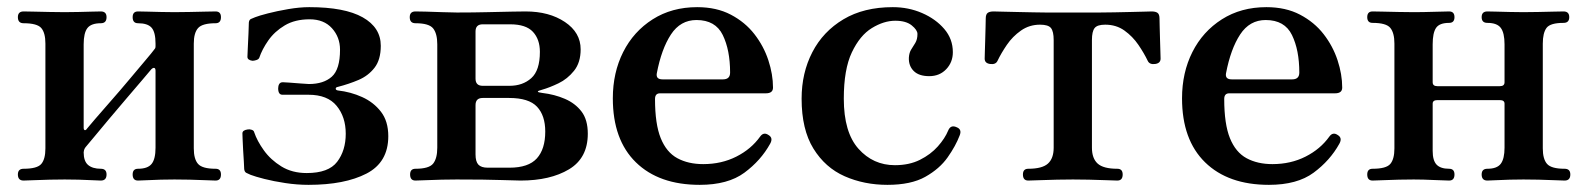

<svg xmlns="http://www.w3.org/2000/svg" viewBox="-20 -505 4442 537"><path d="M46 0Q30 0 30 -17Q30 -33 46 -33Q84 -33 95.5 -46.5Q107 -60 107 -90V-383Q107 -413 95.5 -426.5Q84 -440 46 -440Q30 -440 30 -457Q30 -473 46 -473Q53 -473 74 -472.5Q95 -472 119.5 -471.5Q144 -471 161 -471Q179 -471 199.5 -471.5Q220 -472 237.5 -472.5Q255 -473 262 -473Q278 -473 278 -457Q278 -440 262 -440Q235 -440 224.5 -426.5Q214 -413 214 -381V-148Q214 -142 217 -141Q220 -140 224 -146Q228 -151 246 -172Q264 -193 290 -222.5Q316 -252 341.5 -282.5Q367 -313 386.5 -336Q406 -359 411 -366Q413 -368 414 -370Q415 -372 415 -376V-383Q415 -415 404 -427.5Q393 -440 366 -440Q351 -440 351 -457Q351 -473 366 -473Q374 -473 391.5 -472.5Q409 -472 430 -471.5Q451 -471 468 -471Q486 -471 510 -471.5Q534 -472 555 -472.5Q576 -473 583 -473Q598 -473 598 -457Q598 -440 583 -440Q546 -440 534 -426.5Q522 -413 522 -383V-90Q522 -60 534 -46.5Q546 -33 583 -33Q598 -33 598 -17Q598 0 583 0Q576 0 555 -1Q534 -2 510 -2.5Q486 -3 468 -3Q451 -3 430 -2.5Q409 -2 391.5 -1Q374 0 366 0Q351 0 351 -17Q351 -33 366 -33Q393 -33 404 -46.5Q415 -60 415 -92V-307Q415 -314 411.5 -315Q408 -316 403 -311Q397 -304 378.5 -282Q360 -260 334.5 -230.5Q309 -201 284.5 -171.5Q260 -142 242 -120.5Q224 -99 219 -93Q216 -89 215 -85Q214 -81 214 -79Q214 -54 226.5 -43.5Q239 -33 262 -33Q278 -33 278 -17Q278 0 262 0Q255 0 237.5 -1Q220 -2 199.5 -2.5Q179 -3 161 -3Q144 -3 119.5 -2.5Q95 -2 74 -1Q53 0 46 0Z M843 12Q811 12 778 7Q745 2 719.5 -4.5Q694 -11 681 -16Q674 -19 669 -21.5Q664 -24 663 -32Q663 -38 662 -53Q661 -68 660 -85.5Q659 -103 658.5 -116.5Q658 -130 658 -132Q658 -141 673 -143Q678 -144 684 -142Q690 -140 691 -135Q699 -111 718 -84.5Q737 -58 767 -39.5Q797 -21 838 -21Q899 -21 923 -52.5Q947 -84 947 -131Q947 -178 921.5 -209Q896 -240 843 -240H770Q758 -240 758 -258Q758 -265 761 -270Q764 -275 771 -275Q773 -275 788.5 -274Q804 -273 821 -271.5Q838 -270 844 -270Q885 -270 908 -290.5Q931 -311 931 -366Q931 -401 908.5 -426Q886 -451 846 -451Q805 -451 776.5 -434Q748 -417 730.5 -392Q713 -367 705 -343Q703 -339 697 -337Q691 -335 686 -335Q672 -337 672 -346Q672 -349 673 -369.5Q674 -390 675 -412Q676 -434 676 -442Q677 -450 682 -452Q687 -454 694 -457Q704 -461 729 -467.5Q754 -474 786 -479.5Q818 -485 845 -485Q944 -485 994.5 -456.5Q1045 -428 1045 -377Q1045 -338 1027.5 -315.5Q1010 -293 983 -281.5Q956 -270 925 -262Q919 -261 919 -257Q919 -253 925 -252Q961 -248 993 -233.5Q1025 -219 1045.5 -192.5Q1066 -166 1066 -124Q1066 -51 1005 -19.5Q944 12 843 12Z M1142 0Q1127 0 1127 -17Q1127 -33 1142 -33Q1180 -33 1191.5 -47.5Q1203 -62 1203 -92V-381Q1203 -411 1191.5 -425.5Q1180 -440 1142 -440Q1126 -440 1126 -457Q1126 -473 1142 -473Q1150 -473 1171 -472.5Q1192 -472 1216.5 -471Q1241 -470 1258 -470Q1304 -470 1344 -471Q1384 -472 1412.5 -472.5Q1441 -473 1450 -473Q1516 -473 1560 -443.5Q1604 -414 1604 -367Q1604 -330 1585.5 -307Q1567 -284 1542 -272Q1517 -260 1496 -254Q1472 -248 1497 -245Q1531 -241 1560 -228.5Q1589 -216 1606.5 -193Q1624 -170 1624 -131Q1624 -63 1571.5 -31.5Q1519 0 1436 0Q1421 0 1380.5 -1.5Q1340 -3 1257 -3Q1240 -3 1215.5 -2.5Q1191 -2 1170.5 -1Q1150 0 1142 0ZM1344 -36H1405Q1458 -36 1481.5 -62Q1505 -88 1505 -137Q1505 -182 1482 -206.5Q1459 -231 1404 -231H1330Q1310 -231 1310 -211V-73Q1310 -53 1318 -44.5Q1326 -36 1344 -36ZM1310 -285Q1310 -265 1330 -265H1405Q1442 -265 1466 -286.5Q1490 -308 1490 -360Q1490 -395 1470.5 -416Q1451 -437 1407 -437H1330Q1310 -437 1310 -417Z M1937 12Q1823 12 1758.5 -51Q1694 -114 1694 -230Q1694 -302 1723 -359.5Q1752 -417 1805.5 -451Q1859 -485 1930 -485Q1984 -485 2024 -464Q2064 -443 2090 -409.5Q2116 -376 2129 -336.5Q2142 -297 2142 -260Q2142 -244 2122 -244H1826Q1812 -244 1812 -228Q1812 -158 1828 -118.5Q1844 -79 1874.5 -62.5Q1905 -46 1947 -46Q1998 -46 2039.5 -67Q2081 -88 2106 -123Q2116 -137 2130 -127Q2143 -119 2134 -103Q2108 -56 2062 -22Q2016 12 1937 12ZM1833 -283H2002Q2022 -283 2022 -302Q2022 -365 2001.5 -407Q1981 -449 1928 -449Q1883 -449 1856.5 -408.5Q1830 -368 1817 -300Q1814 -283 1833 -283Z M2462 12Q2397 12 2342.5 -12Q2288 -36 2255 -89.5Q2222 -143 2222 -229Q2222 -301 2252 -359Q2282 -417 2339 -451Q2396 -485 2477 -485Q2521 -485 2559 -468.5Q2597 -452 2621 -424Q2645 -396 2645 -359Q2645 -331 2626.5 -311.5Q2608 -292 2579 -292Q2550 -292 2535.5 -306.5Q2521 -321 2522 -344Q2523 -358 2528.5 -366.5Q2534 -375 2540 -385Q2546 -395 2546 -410Q2546 -421 2530 -434Q2514 -447 2484 -447Q2452 -447 2418.5 -426.5Q2385 -406 2362.5 -358.5Q2340 -311 2340 -229Q2340 -135 2381 -89Q2422 -43 2483 -43Q2523 -43 2553 -58Q2583 -73 2603 -95.5Q2623 -118 2632 -140Q2639 -157 2656 -149Q2671 -143 2664 -126Q2653 -97 2630.5 -65Q2608 -33 2568 -10.5Q2528 12 2462 12Z M2856 0Q2841 0 2841 -17Q2841 -33 2856 -33Q2895 -33 2911 -47.5Q2927 -62 2927 -92V-393Q2927 -417 2919.5 -426.5Q2912 -436 2889 -436Q2859 -436 2835.5 -419.5Q2812 -403 2796 -379.5Q2780 -356 2770 -335Q2765 -324 2749.5 -326Q2734 -328 2734 -341Q2734 -345 2734.5 -359.5Q2735 -374 2735.5 -393Q2736 -412 2736.5 -429Q2737 -446 2737 -453Q2737 -465 2742.5 -469Q2748 -473 2759 -473Q2761 -473 2779 -472.5Q2797 -472 2822 -471.5Q2847 -471 2870 -470.5Q2893 -470 2905 -470H3056Q3073 -470 3096.5 -470.5Q3120 -471 3143 -471.5Q3166 -472 3182.5 -472.5Q3199 -473 3201 -473Q3212 -473 3217.5 -469Q3223 -465 3223 -453Q3223 -446 3223.5 -429Q3224 -412 3224.5 -393Q3225 -374 3225.5 -359.5Q3226 -345 3226 -341Q3226 -328 3210.5 -326Q3195 -324 3190 -335Q3180 -356 3164 -379.5Q3148 -403 3125 -419.5Q3102 -436 3071 -436Q3049 -436 3041.5 -426.5Q3034 -417 3034 -393V-92Q3034 -62 3050 -47.5Q3066 -33 3105 -33Q3120 -33 3120 -17Q3120 0 3105 0Q3098 0 3074.5 -1Q3051 -2 3025 -2.5Q2999 -3 2981 -3Q2964 -3 2937 -2.5Q2910 -2 2887 -1Q2864 0 2856 0Z M3529 12Q3415 12 3350.5 -51Q3286 -114 3286 -230Q3286 -302 3315 -359.5Q3344 -417 3397.5 -451Q3451 -485 3522 -485Q3576 -485 3616 -464Q3656 -443 3682 -409.5Q3708 -376 3721 -336.5Q3734 -297 3734 -260Q3734 -244 3714 -244H3418Q3404 -244 3404 -228Q3404 -158 3420 -118.5Q3436 -79 3466.5 -62.5Q3497 -46 3539 -46Q3590 -46 3631.5 -67Q3673 -88 3698 -123Q3708 -137 3722 -127Q3735 -119 3726 -103Q3700 -56 3654 -22Q3608 12 3529 12ZM3425 -283H3594Q3614 -283 3614 -302Q3614 -365 3593.5 -407Q3573 -449 3520 -449Q3475 -449 3448.5 -408.5Q3422 -368 3409 -300Q3406 -283 3425 -283Z M3819 0Q3804 0 3804 -17Q3804 -33 3819 -33Q3857 -33 3868.5 -46.5Q3880 -60 3880 -90V-383Q3880 -413 3868.5 -427Q3857 -441 3819 -441Q3804 -441 3804 -457Q3804 -473 3819 -473Q3827 -473 3847.5 -472.5Q3868 -472 3892.5 -471.5Q3917 -471 3934 -471Q3960 -471 3991 -472Q4022 -473 4033 -473Q4048 -473 4048 -457Q4048 -441 4033 -441Q4006 -441 3996.5 -427Q3987 -413 3987 -381V-275Q3987 -264 4000 -264H4175Q4188 -264 4188 -275V-381Q4188 -413 4177.5 -427Q4167 -441 4140 -441Q4124 -441 4124 -457Q4124 -473 4140 -473Q4147 -473 4164.5 -472.5Q4182 -472 4203 -471.5Q4224 -471 4241 -471Q4259 -471 4282.5 -471.5Q4306 -472 4326 -472.5Q4346 -473 4353 -473Q4369 -473 4369 -457Q4369 -441 4353 -441Q4316 -441 4305.5 -427Q4295 -413 4295 -383V-90Q4295 -60 4307 -46.5Q4319 -33 4356 -33Q4372 -33 4372 -17Q4372 0 4356 0Q4349 0 4328 -1Q4307 -2 4283 -2.5Q4259 -3 4241 -3Q4224 -3 4203 -2.5Q4182 -2 4164.5 -1Q4147 0 4140 0Q4124 0 4124 -17Q4124 -33 4140 -33Q4167 -33 4177.5 -47Q4188 -61 4188 -92V-215Q4188 -225 4175 -225H4000Q3987 -225 3987 -215V-83Q3987 -56 3998 -44.5Q4009 -33 4033 -33Q4048 -33 4048 -17Q4048 0 4033 0Q4022 0 3991 -1.5Q3960 -3 3934 -3Q3917 -3 3892.5 -2.5Q3868 -2 3847.5 -1Q3827 0 3819 0Z"/></svg>

Font: Zen Antique Soft
Style: Regular
Weight: 400
Designer: Yoshimichi Ohira
Foundry: Positype
Version: Version 1.001